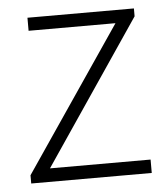

<svg xmlns="http://www.w3.org/2000/svg" viewBox="-42 -518 488 557"><g transform="rotate(-5 202.0 -240.0)"><path d="M27 0V-24L311 -442H58V-480H368V-457L85 -39H378V0Z"/></g></svg>

Font: Source Sans 3 Light
Style: Regular
Weight: 300
Designer: Paul D. Hunt
Foundry: Adobe
Version: Version 3.052;hotconv 1.1.0;makeotfexe 2.6.0